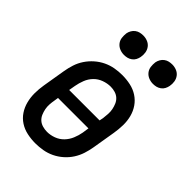

<svg xmlns="http://www.w3.org/2000/svg" viewBox="-218 -833 937 937"><g transform="rotate(45 250.0 -364.5)"><path d="M204 8Q175 8 147 2Q119 -4 96 -19Q73 -34 58 -56.5Q43 -79 36 -106Q29 -133 29 -162Q29 -191 34 -221L54 -341Q58 -365 66 -390Q74 -415 89 -437.5Q104 -460 124.5 -478Q145 -496 169 -507.5Q193 -519 218.5 -523.5Q244 -528 269 -528Q298 -528 326 -522Q354 -516 377 -501Q400 -486 415.5 -463.5Q431 -441 438 -414Q445 -387 444.5 -358Q444 -329 439 -299L419 -179Q415 -155 407 -130Q399 -105 384.5 -82.5Q370 -60 349.5 -42Q329 -24 305 -12.5Q281 -1 255 3.5Q229 8 204 8ZM137 -293H347L351 -313Q353 -329 354 -345Q355 -361 352 -376Q349 -391 343 -405Q337 -419 326 -429Q315 -439 300 -443.5Q285 -448 269 -448Q246 -448 222.5 -439.5Q199 -431 182 -413.5Q165 -396 156 -373Q147 -350 143 -327ZM205 -72Q228 -72 251 -80.5Q274 -89 291 -106.5Q308 -124 317.5 -147Q327 -170 331 -193L336 -227H126L123 -207Q120 -191 119 -175Q118 -159 121 -144Q124 -129 130 -115Q136 -101 147 -91Q158 -81 173.5 -76.5Q189 -72 205 -72ZM405 -603Q389 -603 374.5 -609Q360 -615 350.5 -627Q341 -639 339 -654.5Q337 -670 339 -686Q341 -697 347 -707.5Q353 -718 362.5 -725Q372 -732 383 -734.5Q394 -737 405 -737Q421 -737 435.5 -731Q450 -725 459 -713Q468 -701 470.5 -685.5Q473 -670 470 -654Q468 -643 462.5 -632.5Q457 -622 447 -615Q437 -608 426.5 -605.5Q416 -603 405 -603ZM205 -603Q189 -603 174.5 -609Q160 -615 150.5 -627Q141 -639 139 -654.5Q137 -670 139 -686Q141 -697 147 -707.5Q153 -718 162.5 -725Q172 -732 183 -734.5Q194 -737 205 -737Q221 -737 235.5 -731Q250 -725 259 -713Q268 -701 270.5 -685.5Q273 -670 270 -654Q268 -643 262.5 -632.5Q257 -622 247 -615Q237 -608 226.5 -605.5Q216 -603 205 -603Z"/></g></svg>

Font: Iosevka Term Curly Md Obl
Style: Regular
Weight: 500
Italic angle: -9°
Designer: Belleve Invis
Foundry: Belleve Invis
Version: Version 32.3.0